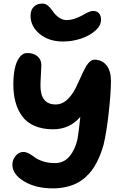

<svg xmlns="http://www.w3.org/2000/svg" viewBox="-20 -999 698 1068"><path d="M331.1 -768.1Q251 -768.1 200.4 -810.5Q149.9 -853 149.9 -911.1Q149.9 -942.9 167.5 -960.9Q185.1 -979 214.8 -979Q232.4 -979 245.1 -968.8Q257.8 -958.5 272 -939Q307.6 -887.2 351.1 -887.2Q387.7 -887.2 435.1 -912.1Q439.5 -914.6 451.7 -921.4Q463.9 -928.2 468.8 -930.4Q473.6 -932.6 482.2 -935.3Q490.7 -938 498 -938Q519.5 -938 530.8 -925Q542 -912.1 542 -889.2Q542 -856.9 510.5 -828.6Q479 -800.3 430.4 -784.2Q381.8 -768.1 331.1 -768.1ZM273.9 48.8Q178.2 48.8 113.5 9.5Q48.8 -29.8 48.8 -83Q48.8 -109.9 66.7 -131.8Q84.5 -153.8 109.9 -153.8Q125.5 -153.8 142.8 -144Q160.2 -134.3 175 -122.8Q189.9 -111.3 219.2 -101.6Q248.5 -91.8 285.2 -91.8Q335.4 -91.8 366.9 -129.6Q398.4 -167.5 411.1 -225.1Q418.9 -271.5 426.8 -349.1Q367.2 -279.8 275.9 -279.8Q216.3 -279.8 172.4 -298.8Q128.4 -317.9 103.3 -352.5Q78.1 -387.2 66.2 -431.2Q54.2 -475.1 54.2 -529.8Q54.2 -577.1 61.8 -615.2Q69.3 -653.3 87.4 -678.7Q105.5 -704.1 131.8 -704.1Q167 -704.1 188.5 -685.8Q210 -667.5 210 -637.2Q210 -622.1 207.5 -582.5Q205.1 -543 205.1 -522Q205.1 -418 290 -418Q363.3 -418 415 -539.1Q447.3 -611.3 459.5 -631.3Q481.9 -667 504.9 -667Q547.4 -667 572.3 -635.7Q597.2 -604.5 597.2 -549.8Q597.2 -485.8 585.2 -376Q573.2 -266.1 556.2 -193.8Q548.3 -167 540 -144.8Q531.7 -122.6 518.6 -96.7Q505.4 -70.8 490.2 -50.8Q475.1 -30.8 453.4 -11.5Q431.6 7.8 406.2 20.5Q380.9 33.2 346.9 41Q313 48.8 273.9 48.8Z"/></svg>

Font: Shantell Sans Irregular
Style: Bold
Weight: 700
Designer: Stephen Nixon, Anya Danilova, Shantell Martin
Foundry: Arrow Type
Version: Version 1.006;[9816181b4]